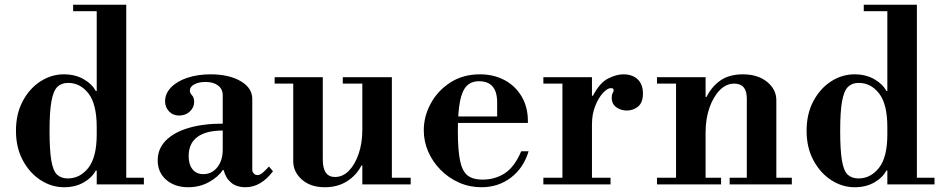

<svg xmlns="http://www.w3.org/2000/svg" viewBox="-20 -774 3959 806"><path d="M249 12Q197 12 151 -17.5Q105 -47 76 -100.5Q47 -154 47 -225Q47 -296 75.5 -349.5Q104 -403 150 -432.5Q196 -462 248 -462Q295 -462 330.5 -442Q366 -422 382 -392H406L386 -240Q386 -337 351.5 -381.5Q317 -426 266 -426Q238 -426 221 -409.5Q204 -393 196 -349.5Q188 -306 188 -224Q188 -143 195.5 -99.5Q203 -56 220 -40.5Q237 -25 265 -25Q316 -25 351 -69.5Q386 -114 386 -210L406 -58H382Q366 -28 331 -8Q296 12 249 12ZM386 0V-28H584V0ZM386 -15V-738H510V-15ZM287 -727V-754H510V-727Z M770 12Q714 12 678 -19Q642 -50 642 -101Q642 -149 675.5 -183.5Q709 -218 770.5 -236.5Q832 -255 915 -255V-374Q915 -400 895.5 -415Q876 -430 843 -430Q815 -430 796 -420Q777 -410 777 -394Q777 -383 786 -374Q795 -365 795 -346Q795 -323 777 -306Q759 -289 732 -289Q706 -289 689.5 -306.5Q673 -324 673 -349Q673 -381 698 -407Q723 -433 766.5 -447.5Q810 -462 864 -462Q941 -462 990 -433.5Q1039 -405 1039 -359V-62Q1039 -52 1045.5 -45.5Q1052 -39 1061 -39Q1070 -39 1080.5 -47Q1091 -55 1109 -75L1126 -55Q1075 12 1011 12Q973 12 950 -7.5Q927 -27 919 -60H915Q896 -31 857 -9.5Q818 12 770 12ZM834 -43Q869 -43 892 -71.5Q915 -100 915 -146V-226Q845 -226 808.5 -199Q772 -172 772 -119Q772 -84 788 -63.5Q804 -43 834 -43Z M1343 12Q1284 12 1247.5 -20Q1211 -52 1211 -97V-435H1335V-106Q1335 -67 1348 -49Q1361 -31 1386 -31Q1419 -31 1444.5 -57Q1470 -83 1485.5 -128Q1501 -173 1501 -229L1521 -79H1497Q1477 -39 1437.5 -13.5Q1398 12 1343 12ZM1501 0V-28H1704V0ZM1133 -423V-450H1335V-423ZM1501 -16V-435H1625V-16ZM1419 -423V-450H1625V-423Z M2001 12Q1951 12 1907 -7.5Q1863 -27 1829.5 -61Q1796 -95 1777.5 -137.5Q1759 -180 1759 -227Q1759 -286 1788.5 -340Q1818 -394 1871 -428Q1924 -462 1995 -462Q2052 -462 2097.5 -438Q2143 -414 2169.5 -369.5Q2196 -325 2196 -266V-258H1859V-285H2067V-344Q2067 -433 1991 -433Q1959 -433 1939.5 -413.5Q1920 -394 1911 -348.5Q1902 -303 1902 -224Q1902 -143 1911.5 -98.5Q1921 -54 1943.5 -37Q1966 -20 2005 -20Q2058 -20 2099 -46.5Q2140 -73 2168 -139H2199Q2178 -69 2125 -28.5Q2072 12 2001 12Z M2261 0V-28H2341V-423H2261V-450H2465V-372H2469Q2498 -427 2533 -444.5Q2568 -462 2596 -462Q2635 -462 2657 -441Q2679 -420 2679 -381Q2679 -344 2659 -327Q2639 -310 2611 -310Q2587 -310 2567.5 -323.5Q2548 -337 2548 -364Q2548 -377 2552 -383.5Q2556 -390 2556 -395Q2556 -399 2554 -401.5Q2552 -404 2544 -404Q2530 -404 2511 -383.5Q2492 -363 2478.5 -328.5Q2465 -294 2465 -253V-28H2543V0Z M3115 -15V-361Q3115 -423 3062 -423Q3029 -423 3002 -396Q2975 -369 2958.5 -322.5Q2942 -276 2942 -217L2922 -367H2946Q2967 -410 3004 -436Q3041 -462 3099 -462Q3161 -462 3200 -430.5Q3239 -399 3239 -353V-15ZM2738 0V-28H3007V0ZM2818 -15V-434H2942V-15ZM3043 0V-28H3304V0ZM2738 -423V-450H2942V-423Z M3568 12Q3516 12 3470 -17.5Q3424 -47 3395 -100.5Q3366 -154 3366 -225Q3366 -296 3394.5 -349.5Q3423 -403 3469 -432.5Q3515 -462 3567 -462Q3614 -462 3649.5 -442Q3685 -422 3701 -392H3725L3705 -240Q3705 -337 3670.5 -381.5Q3636 -426 3585 -426Q3557 -426 3540 -409.5Q3523 -393 3515 -349.5Q3507 -306 3507 -224Q3507 -143 3514.5 -99.5Q3522 -56 3539 -40.5Q3556 -25 3584 -25Q3635 -25 3670 -69.5Q3705 -114 3705 -210L3725 -58H3701Q3685 -28 3650 -8Q3615 12 3568 12ZM3705 0V-28H3903V0ZM3705 -15V-738H3829V-15ZM3606 -727V-754H3829V-727Z"/></svg>

Font: Libre Bodoni Medium
Style: Regular
Weight: 500
Designer: Pablo Impallari, Rodrigo Fuenzalida
Foundry: Impallari Type
Version: Version 2.005;gftools[0.9.23]